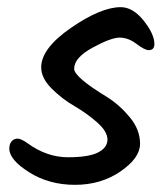

<svg xmlns="http://www.w3.org/2000/svg" viewBox="-20 -531 466 536"><path d="M317 -511Q351 -511 381 -473.5Q411 -436 411 -408Q411 -391 395 -391Q384 -391 361 -408.5Q338 -426 314 -426Q290 -426 238.5 -398Q187 -370 187 -339Q187 -316 279 -260Q314 -238 342.5 -203.5Q371 -169 371 -129.5Q371 -90 316.5 -52.5Q262 -15 189.5 -15Q117 -15 61.5 -50Q6 -85 6 -116Q6 -129 12.5 -136.5Q19 -144 29 -144Q39 -144 57 -131Q111 -92 169.5 -92Q228 -92 254 -105.5Q280 -119 280 -141.5Q280 -164 251 -189.5Q222 -215 187.5 -235Q153 -255 124 -284Q95 -313 95 -343Q95 -396 178.5 -453.5Q262 -511 317 -511Z"/></svg>

Font: Kalam
Style: Regular
Weight: 400
Designer: Lipi Raval (Devanagari and Latin), Jonny Pinhorn (Latin)
Foundry: Indian Type Foundry
Version: Version 2.001;PS 1.0;hotconv 1.0.79;makeotf.lib2.5.61930; tt